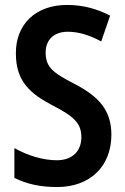

<svg xmlns="http://www.w3.org/2000/svg" viewBox="-20 -744 505 774"><path d="M429 -201C429 -300 378 -355 280 -406C192 -451 164 -474 164 -533C164 -582 196 -616 253 -616C296 -616 340 -603 388 -577L424 -681C372 -708 315 -724 252 -724C125 -725 43 -647 44 -528C44 -412 107 -364 192 -319C278 -275 308 -247 308 -191C308 -138 275 -98 209 -98C154 -98 91 -117 38 -147V-27C89 -1 146 10 210 10C345 10 429 -75 429 -201Z"/></svg>

Font: Noto Sans Arabic UI Cn SmBd
Style: Regular
Weight: 600
Width: 3
Designer: Monotype Design Team, Nadine Chahine and Nizar Qandah
Foundry: Monotype Imaging Inc.
Version: Version 2.010